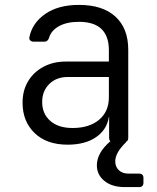

<svg xmlns="http://www.w3.org/2000/svg" viewBox="-20 -580 640 783"><path d="M256 10Q170 10 121 -37.5Q72 -85 72 -161Q72 -211 94.5 -248.5Q117 -286 157 -307.5Q197 -329 249 -329H424V-375Q424 -491 302 -491Q253 -491 221 -473.5Q189 -456 180 -426Q175 -410 161 -410H117Q109 -410 103.5 -415Q98 -420 100 -429Q112 -487 165 -523.5Q218 -560 302 -560Q399 -560 451 -512Q503 -464 503 -377V-18Q503 -7 496 -3L493 1Q450 43 450 78Q450 100 464.5 114Q479 128 504 128H547Q565 128 565 146V165Q565 183 547 183H489Q437 183 406 158Q375 133 375 94Q375 70 388 45.5Q401 21 430 -4Q425 -9 425 -18V-103H424Q416 -51 371.5 -20.5Q327 10 256 10ZM276 -58Q344 -58 384 -91.5Q424 -125 424 -183V-266H256Q210 -266 181 -237.5Q152 -209 152 -164Q152 -116 185 -87Q218 -58 276 -58Z"/></svg>

Font: Pitagon Sans Mono Light
Style: Regular
Weight: 300
Monospace: yes
Designer: Travis Tran
Foundry: Pitagon
Version: Version 1.001; ttfautohint (v1.8.4.7-5d5b);gftools[0.9.26]